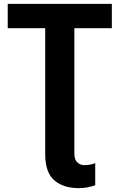

<svg xmlns="http://www.w3.org/2000/svg" viewBox="-20 -734 619 994"><path d="M389 240Q307 240 260.5 199Q214 158 214 64V-588H20V-714H559V-588H365V61Q365 92 380 106.5Q395 121 418 121Q435 121 450 117.5Q465 114 473 111V225Q461 230 438 235Q415 240 389 240Z"/></svg>

Font: Noto IKEA Simplified Chinese
Style: Bold
Weight: 700
Designer: Monotype Design Team
Foundry: Monotype Imaging Inc.
Version: Version 1.100